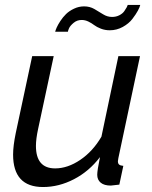

<svg xmlns="http://www.w3.org/2000/svg" viewBox="-20 -750 617 780"><path d="M312 -668.9Q293 -668.9 279.1 -657.2Q265.1 -645.5 260.5 -635.3Q255.9 -625 255.9 -621.1H204.1Q205.6 -627.4 210.4 -638.4Q215.3 -649.4 225.3 -664.8Q235.4 -680.2 248.3 -692.9Q261.2 -705.6 280.8 -714.8Q300.3 -724.1 321.8 -724.1Q344.7 -724.1 363.3 -713.4Q381.8 -702.6 398.9 -691.9Q416 -681.2 435.1 -681.2Q451.7 -681.2 464.8 -688Q478 -694.8 484.9 -704.6Q491.7 -714.4 494.9 -720.5Q498 -726.6 499 -730H549.8Q548.3 -722.2 540.3 -707Q532.2 -691.9 517.8 -673.1Q503.4 -654.3 478.8 -640.6Q454.1 -627 425.8 -627Q406.7 -627 389.9 -633.5Q373 -640.1 362.8 -647.9Q352.5 -655.8 339.1 -662.4Q325.7 -668.9 312 -668.9ZM33.2 -122.1Q33.2 -156.7 43.9 -209L110.8 -522H198.2L134.8 -226.1Q126 -185.5 126 -157.2Q126 -65.9 204.1 -65.9Q254.9 -65.9 306.2 -100.6Q357.4 -135.3 392.1 -194.8L460.9 -522H548.8L460.9 -107.9Q459 -98.1 459 -95.2Q459 -85.4 464.1 -81.3Q469.2 -77.1 481 -76.2L464.8 0Q434.6 3.9 430.2 3.9Q403.3 3.9 389.2 -7.8Q375 -19.5 375 -40Q375 -57.1 386.2 -111.8Q341.8 -53.7 280.5 -22Q219.2 9.8 154.8 9.8Q33.2 9.8 33.2 -122.1Z"/></svg>

Font: Rawline Medium
Style: Italic
Weight: 500
Italic angle: -12°
Designer: Matt McInerney, Pablo Impallari, Rodrigo Fuenzalida
Foundry: Matt McInerney, Pablo Impallari, Rodrigo Fuenzalida
Version: Version 4.020;PS 004.020;hotconv 1.0.88;makeotf.lib2.5.64775